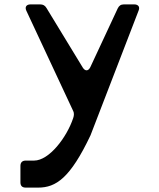

<svg xmlns="http://www.w3.org/2000/svg" viewBox="-20 -567 726 874"><path d="M97 287H154C235 287 300 243 392 49L611 -519C618 -536 609 -547 591 -547H544C530 -547 522 -541 516 -529L391 -261C382 -243 368 -242 357 -259L192 -530C185 -542 176 -547 163 -547H119C100 -547 92 -535 100 -518L313 -62C319 -50 316 -38 313 -29C284 58 204 164 135 164H97C81 164 73 173 73 188V263C73 279 81 287 97 287Z"/></svg>

Font: OpenDyslexic3
Style: Regular
Weight: 400
Designer: Abelardo Gonzalez
Version: Version 3.001;PS 003.001;hotconv 1.0.88;makeotf.lib2.5.64775